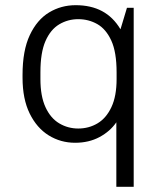

<svg xmlns="http://www.w3.org/2000/svg" viewBox="-20 -541 626 741"><path d="M429 180V-69Q405 -34 364 -12Q323 10 270 10Q214 10 168 -18.5Q122 -47 94.5 -103Q67 -159 67 -241V-252Q67 -346 95 -405.5Q123 -465 169.5 -493Q216 -521 272 -521Q331 -521 374 -498Q417 -475 445 -428L470 -511H496V180ZM282 -45Q323 -45 356.5 -65Q390 -85 410 -127.5Q430 -170 430 -236V-262Q430 -340 409.5 -384.5Q389 -429 355.5 -448Q322 -467 282 -467Q242 -467 208.5 -447Q175 -427 155.5 -382.5Q136 -338 136 -262V-236Q136 -170 155.5 -127.5Q175 -85 208.5 -65Q242 -45 282 -45Z"/></svg>

Font: Chivo Medium ExtraLight
Style: Regular
Weight: 250
Version: Version 2.002